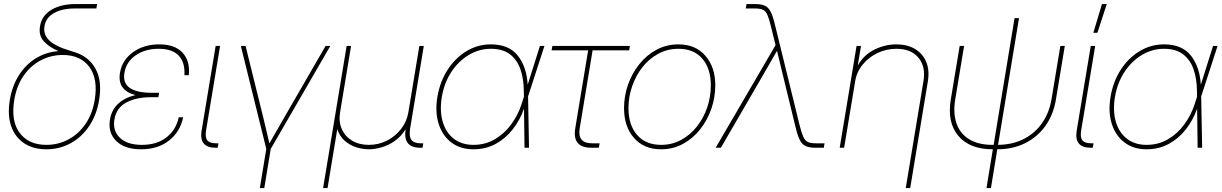

<svg xmlns="http://www.w3.org/2000/svg" viewBox="-20 -748 6184 972"><path d="M214.8 7.8Q148.4 7.8 102.3 -22.7Q56.2 -53.2 36.6 -109.4Q17.1 -165.5 29.8 -242.2Q42 -314.9 76.9 -368.9Q111.8 -422.9 163.3 -453.9Q214.8 -484.9 276.4 -489.3Q228 -509.3 201.4 -539.3Q174.8 -569.3 182.6 -615.2Q191.4 -668.9 240 -698.2Q288.6 -727.5 362.8 -727.5H471.7L467.8 -705.1H358.9Q293.9 -705.1 252.9 -681.6Q211.9 -658.2 205.1 -615.2Q200.2 -584.5 213.9 -562.7Q227.5 -541 251.2 -526.4Q274.9 -511.7 301 -502.4Q327.1 -493.2 346.7 -487.3Q351.1 -485.8 355 -484.6Q358.9 -483.4 362.3 -482.4Q430.7 -460 464.1 -398.9Q497.6 -337.9 481.9 -242.2Q469.2 -165.5 431.2 -109.4Q393.1 -53.2 337.2 -22.7Q281.2 7.8 214.8 7.8ZM214.8 -14.6Q274.4 -14.6 325.7 -41.7Q377 -68.8 412.4 -119.9Q447.8 -170.9 459.5 -242.2Q477.1 -349.1 432.1 -409.4Q387.2 -469.7 297.9 -469.7Q238.3 -469.7 186.5 -442.6Q134.8 -415.5 99.4 -364.5Q64 -313.5 52.2 -242.2Q34.7 -135.3 79.8 -75Q125 -14.6 214.8 -14.6Z M694.8 7.8Q610.8 7.8 568.4 -34.2Q525.9 -76.2 536.6 -142.6Q544.9 -192.4 578.6 -223.1Q612.3 -253.9 665.5 -266.6Q572.8 -291 587.4 -379.4Q598.1 -443.8 653.1 -483.6Q708 -523.4 786.6 -523.4Q865.2 -523.4 904.1 -481.4Q942.9 -439.5 936 -367.2H913.6Q917.5 -431.2 885 -466.1Q852.5 -501 783.2 -501Q713.9 -501 666.3 -467.5Q618.7 -434.1 609.9 -379.4Q601.1 -328.1 636.7 -303.2Q672.4 -278.3 747.6 -278.3H785.2L784.7 -276.4H785.2L781.7 -255.9H744.1Q669.9 -255.9 619.4 -229Q568.8 -202.1 559.1 -142.6Q549.8 -85.9 587.2 -50.3Q624.5 -14.6 698.7 -14.6Q774.4 -14.6 823 -52.7Q871.6 -90.8 884.8 -154.3H907.2Q892.6 -82 836.4 -37.1Q780.3 7.8 694.8 7.8Z M1072.3 0Q986.8 0 1000.5 -85.9L1071.8 -515.6H1094.2L1022.9 -85.9Q1017.6 -51.8 1029.8 -37.1Q1042 -22.5 1076.2 -22.5H1085.9L1082 0Z M1295.4 204.1 1328.1 5.9 1199.2 -515.6H1223.1L1310.1 -164.1Q1318.8 -128.9 1327.1 -93Q1335.4 -57.1 1343.8 -22Q1364.3 -57.1 1384.5 -93Q1404.8 -128.9 1425.3 -164.1L1628.4 -515.6H1652.3L1350.6 5.9L1317.9 204.1Z M1615.7 204.1 1734.9 -515.6H1757.3L1701.7 -179.7Q1693.8 -132.3 1710.2 -95Q1726.6 -57.6 1762.2 -36.1Q1797.9 -14.6 1847.2 -14.6Q1897 -14.6 1939.5 -36.4Q1981.9 -58.1 2010.7 -95.5Q2039.6 -132.8 2047.4 -179.7L2103 -515.6H2125.5L2056.2 -96.7Q2049.8 -56.6 2063 -39.6Q2076.2 -22.5 2111.3 -22.5H2123L2119.1 0H2107.4Q2019.5 0 2033.2 -93.3Q2010.3 -56.6 1978.5 -34.4Q1946.8 -12.2 1912.1 -2.2Q1877.4 7.8 1847.2 7.8Q1816.4 7.8 1783.7 -2.4Q1751 -12.7 1725.1 -35.4Q1699.2 -58.1 1687.5 -94.7L1638.2 204.1Z M2377 7.8Q2310.5 7.8 2265.1 -26.6Q2219.7 -61 2200.7 -121.1Q2181.6 -181.2 2194.3 -257.8Q2207.5 -335 2246.1 -394.8Q2284.7 -454.6 2341.6 -489Q2398.4 -523.4 2464.8 -523.4Q2556.6 -523.4 2601.6 -466.1Q2646.5 -408.7 2651.4 -318.8L2713.4 -515.6H2736.3L2653.3 -259.8L2658.2 0H2635.3L2632.8 -197.8Q2612.3 -140.1 2575.9 -93.5Q2539.6 -46.9 2489.3 -19.5Q2439 7.8 2377 7.8ZM2632.3 -258.3 2631.8 -287.6Q2631.3 -349.6 2614.5 -397.7Q2597.7 -445.8 2561.3 -473.4Q2524.9 -501 2465.3 -501Q2405.8 -501 2353.5 -470Q2301.3 -439 2265.1 -384Q2229 -329.1 2216.8 -257.8Q2205.1 -186.5 2221.2 -131.6Q2237.3 -76.7 2277.3 -45.7Q2317.4 -14.6 2377 -14.6Q2436.5 -14.6 2485.1 -43Q2533.7 -71.3 2568.4 -118.9Q2603 -166.5 2621.1 -223.1Z M2973.6 0Q2876.5 0 2892.1 -97.7L2957.5 -493.2H2772.5L2776.4 -515.6H3168.9L3165 -493.2H2980L2914.6 -97.7Q2902.3 -22.5 2977.5 -22.5H3015.6L3011.7 0Z M3326.7 7.8Q3239.7 7.8 3189.5 -49.8Q3139.2 -107.4 3139.2 -200.2Q3139.2 -261.2 3159.2 -318.8Q3179.2 -376.5 3216.1 -422.6Q3252.9 -468.8 3303.5 -496.1Q3354 -523.4 3414.6 -523.4Q3501 -523.4 3551 -465.8Q3601.1 -408.2 3601.1 -315.9Q3601.1 -254.9 3581.1 -197Q3561 -139.2 3524.4 -93Q3487.8 -46.9 3437.5 -19.5Q3387.2 7.8 3326.7 7.8ZM3326.7 -14.6Q3382.3 -14.6 3428.5 -39.8Q3474.6 -64.9 3508.3 -107.7Q3542 -150.4 3560.3 -204.3Q3578.6 -258.3 3578.6 -315.9Q3578.6 -400.9 3535.6 -450.9Q3492.7 -501 3414.6 -501Q3358.9 -501 3312.5 -475.8Q3266.1 -450.7 3232.4 -408Q3198.7 -365.2 3180.2 -311.3Q3161.6 -257.3 3161.6 -200.2Q3161.6 -115.2 3205.3 -64.9Q3249 -14.6 3326.7 -14.6Z M3603 0 3906.2 -519.5 3881.8 -618.7Q3873 -655.3 3864.5 -673.8Q3856 -692.4 3841.8 -698.7Q3827.6 -705.1 3801.8 -705.1H3755.4L3759.3 -727.5H3802.2Q3833.5 -727.5 3851.8 -719.2Q3870.1 -710.9 3881.3 -689Q3892.6 -667 3902.3 -626.5L4029.3 -108.9Q4038.6 -72.8 4047.4 -54Q4056.2 -35.2 4070.8 -28.8Q4085.4 -22.5 4111.3 -22.5H4154.3L4150.4 0H4108.9Q4077.6 0 4059.1 -8.3Q4040.5 -16.6 4029.3 -38.6Q4018.1 -60.5 4008.3 -101.1L3947.3 -351.6Q3939 -386.7 3930.4 -421.4Q3921.9 -456.1 3913.6 -490.7Q3893.6 -456.1 3873.5 -421.1Q3853.5 -386.2 3833.5 -351.6L3629.4 0Z M4309.1 -335.9 4253.4 0H4231L4316.4 -515.6H4338.9L4322.3 -416Q4352.5 -469.7 4406.2 -496.6Q4460 -523.4 4517.6 -523.4Q4573.7 -523.4 4612.8 -499.8Q4651.9 -476.1 4669.2 -434.1Q4686.5 -392.1 4677.2 -335.9L4587.9 204.1H4565.4L4654.8 -335.9Q4667.5 -410.2 4629.9 -455.6Q4592.3 -501 4518.1 -501Q4467.3 -501 4422.6 -479.7Q4377.9 -458.5 4347.4 -421.1Q4316.9 -383.8 4309.1 -335.9Z M5006.3 7.8Q4888.7 7.8 4831.3 -60.5Q4773.9 -128.9 4793.5 -245.1L4838.4 -515.6H4860.8L4815.9 -245.1Q4804.7 -177.7 4821.5 -125.7Q4838.4 -73.7 4884.5 -44.2Q4930.7 -14.6 5006.3 -14.6H5010.3L5116.2 -656.2H5138.7L5032.7 -14.6Q5107.4 -15.6 5164.3 -45.2Q5221.2 -74.7 5256.6 -126.5Q5292 -178.2 5303.2 -245.1L5348.1 -515.6H5370.6L5325.7 -245.1Q5313 -167.5 5272.5 -110.8Q5231.9 -54.2 5169.7 -23.2Q5107.4 7.8 5028.8 7.8L4996.6 204.1H4974.1L5006.3 7.8Z M5502.4 0Q5417 0 5430.7 -85.9L5502 -515.6H5524.4L5453.1 -85.9Q5447.8 -51.8 5460 -37.1Q5472.2 -22.5 5506.3 -22.5H5516.1L5512.2 0ZM5515.1 -582 5558.6 -727.5H5583L5535.6 -582Z M5784.7 7.8Q5718.3 7.8 5672.9 -26.6Q5627.4 -61 5608.4 -121.1Q5589.4 -181.2 5602.1 -257.8Q5615.2 -335 5653.8 -394.8Q5692.4 -454.6 5749.3 -489Q5806.2 -523.4 5872.6 -523.4Q5964.4 -523.4 6009.3 -466.1Q6054.2 -408.7 6059.1 -318.8L6121.1 -515.6H6144L6061 -259.8L6065.9 0H6043L6040.5 -197.8Q6020 -140.1 5983.6 -93.5Q5947.3 -46.9 5897 -19.5Q5846.7 7.8 5784.7 7.8ZM6040 -258.3 6039.6 -287.6Q6039.1 -349.6 6022.2 -397.7Q6005.4 -445.8 5969 -473.4Q5932.6 -501 5873 -501Q5813.5 -501 5761.2 -470Q5709 -439 5672.9 -384Q5636.7 -329.1 5624.5 -257.8Q5612.8 -186.5 5628.9 -131.6Q5645 -76.7 5685.1 -45.7Q5725.1 -14.6 5784.7 -14.6Q5844.2 -14.6 5892.8 -43Q5941.4 -71.3 5976.1 -118.9Q6010.7 -166.5 6028.8 -223.1Z"/></svg>

Font: Inter Display Thin
Style: Italic
Weight: 100
Italic angle: -9.39999°
Designer: Rasmus Andersson
Foundry: rsms
Version: Version 4.000;git-a52131595